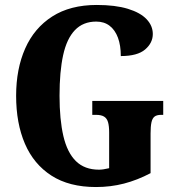

<svg xmlns="http://www.w3.org/2000/svg" viewBox="-20 -744 715 774"><path d="M367 10Q259 10 187.5 -36Q116 -82 80.5 -164.5Q45 -247 45 -358Q45 -466 81.5 -548.5Q118 -631 190.5 -677.5Q263 -724 370 -724Q445 -724 495.5 -708.5Q546 -693 571 -666.5Q596 -640 596 -607Q596 -571 565 -544.5Q534 -518 467 -518Q467 -561 455.5 -592Q444 -623 422 -640Q400 -657 368 -657Q315 -657 282 -622.5Q249 -588 234.5 -521.5Q220 -455 220 -358Q220 -262 235.5 -195.5Q251 -129 286 -94.5Q321 -60 379 -60Q387 -60 397.5 -61.5Q408 -63 420 -66V-210Q420 -236 415.5 -251.5Q411 -267 399.5 -274Q388 -281 367 -281H352V-337H638V-281H630Q612 -281 603 -274Q594 -267 590.5 -250.5Q587 -234 587 -206V-46Q534 -18 480 -4Q426 10 367 10Z"/></svg>

Font: Noto Serif Khmer ExtraCondensed Black
Style: Regular
Weight: 900
Width: 2
Designer: Danh Hong and the Monotype Design Team
Foundry: Monotype Imaging Inc.
Version: Version 2.004